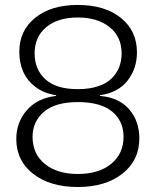

<svg xmlns="http://www.w3.org/2000/svg" viewBox="-20 -749 630 777"><path d="M294.9 7.8Q182.6 7.8 114.3 -45.4Q45.9 -98.6 45.9 -187Q45.9 -253.4 88.4 -302.7Q130.9 -352.1 207 -360.8V-363.8Q157.7 -371.1 123.5 -397.2Q89.4 -423.3 73.7 -459.5Q58.1 -495.6 58.1 -539.1Q58.1 -625.5 122.6 -677.2Q187 -729 294.9 -729Q403.8 -729 469 -676.8Q534.2 -624.5 534.2 -537.1Q534.2 -471.2 496.1 -422.6Q458 -374 384.8 -363.8V-360.8Q461.4 -354.5 502.7 -306.6Q543.9 -258.8 543.9 -189Q543.9 -100.1 475.3 -46.1Q406.7 7.8 294.9 7.8ZM111.8 -195.8Q111.8 -125.5 161.9 -85.2Q211.9 -44.9 294.9 -44.9Q379.9 -44.9 429.9 -85.9Q480 -127 480 -195.8Q480 -259.3 433.6 -297.6Q387.2 -335.9 294.9 -335.9Q203.6 -335.9 157.7 -296.4Q111.8 -256.8 111.8 -195.8ZM120.1 -533.2Q120.1 -467.8 163.8 -428Q207.5 -388.2 294.9 -388.2Q341.3 -388.2 376.2 -399.7Q411.1 -411.1 431.6 -431.4Q452.1 -451.7 462.2 -477.1Q472.2 -502.4 472.2 -533.2Q472.2 -600.1 423.6 -639.2Q375 -678.2 294.9 -678.2Q214.4 -678.2 167.2 -639.2Q120.1 -600.1 120.1 -533.2Z"/></svg>

Font: Lumene Sans Light
Style: Regular
Weight: 300
Designer: Deni Anggara
Version: Version 1.003;Glyphs 3.1.2 (3151)